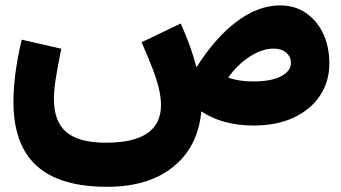

<svg xmlns="http://www.w3.org/2000/svg" viewBox="-20 -474 1289 725"><path d="M1038.1 -453.6Q1092.3 -453.6 1134 -425.8Q1175.8 -397.9 1199.7 -348.4Q1223.6 -298.8 1223.6 -233.9Q1223.6 -166 1188.5 -113Q1153.3 -60.1 1089.1 -30Q1024.9 0 937.5 0Q819.8 0 740.2 -53.7Q728 80.1 634.3 155.8Q540.5 231.4 384.3 231.4Q206.1 231.4 118.4 152.1Q30.8 72.8 30.8 -89.8Q30.8 -139.6 38.3 -198Q45.9 -256.3 62 -324.2L211.4 -290Q196.3 -214.8 189.9 -173.3Q183.6 -131.8 183.6 -100.1Q183.6 -14.6 231 25.1Q278.3 64.9 379.9 64.9Q587.9 64.9 587.9 -77.1Q587.9 -103.5 581.1 -134.8Q574.2 -166 558.1 -209.5Q542 -252.9 514.6 -314.5L662.6 -385.3Q683.1 -339.4 697.8 -298.1Q712.4 -256.8 721.7 -219.7Q793 -332 874 -392.8Q955.1 -453.6 1038.1 -453.6ZM1013.2 -290.5Q969.7 -290.5 923.1 -260.3Q876.5 -230 841.8 -181.2Q880.4 -166.5 936.5 -166.5Q1004.9 -166.5 1041.7 -186.3Q1078.6 -206.1 1078.6 -235.8Q1078.6 -260.3 1060.5 -275.4Q1042.5 -290.5 1013.2 -290.5Z"/></svg>

Font: Estedad-FD ExtraBold
Style: Regular
Weight: 800
Designer: Amin Abedi
Version: Version 7.3